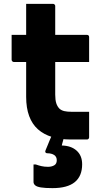

<svg xmlns="http://www.w3.org/2000/svg" viewBox="-20 -720 540 991"><path d="M40 -540H429Q434 -540 437 -537Q440 -534 440 -529Q440 -506 440 -485.5Q440 -465 440 -444Q440 -423 440 -400H51Q49 -400 47 -401Q45 -402 43.5 -403.5Q42 -405 41 -407Q40 -409 40 -411Q40 -434 40 -455Q40 -476 40 -496.5Q40 -517 40 -540ZM440 -143Q440 -110 440 -77Q440 -44 440 -11Q440 -7 437 -3.5Q434 0 429 0Q419 0 408.5 0Q398 0 387 0Q376 0 365.5 0Q355 0 344 0Q291 0 248.5 -13Q206 -26 176 -52.5Q146 -79 130.5 -121Q115 -163 115 -220Q115 -268 115 -315.5Q115 -363 115 -411Q115 -459 115 -506.5Q115 -554 115 -602Q115 -627 115 -651Q115 -675 115 -700Q150 -700 185 -700Q220 -700 254 -700Q257 -700 259.5 -698.5Q262 -697 263.5 -694.5Q265 -692 265 -689Q265 -632 265 -575Q265 -518 265 -460.5Q265 -403 265 -346Q265 -289 265 -232Q265 -204 270.5 -187Q276 -170 287 -159Q297 -150 312 -146.5Q327 -143 349 -143Q363 -143 376 -143Q389 -143 402.5 -143Q416 -143 429 -143ZM321 -55Q318 -45 315.5 -34Q313 -23 310.5 -13Q308 -3 305.5 6Q303 15 301 22L299 31Q347 32 375.5 57.5Q404 83 404 128Q404 189 366 220Q328 251 251 251Q213 251 191.5 247.5Q170 244 161.5 236.5Q153 229 153 219Q153 202 153 186Q153 170 153 155.5Q153 141 153 129H165Q179 134 194 137.5Q209 141 228 141Q246 141 259.5 133.5Q273 126 273 107Q273 89 259.5 80Q246 71 223 71Q218 71 215 67Q212 63 215 56Q221 42 226 29.5Q231 17 236 5Q241 -7 246 -18Q251 -29 256 -40Q259 -45 264 -48.5Q269 -52 282 -53.5Q295 -55 321 -55Z"/></svg>

Font: Recursive ExtraBold
Style: Regular
Weight: 800
Version: Version 1.085